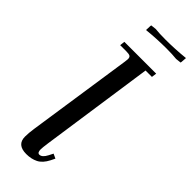

<svg xmlns="http://www.w3.org/2000/svg" viewBox="-281 -881 915 915"><g transform="rotate(45 176.0 -424.0)"><path d="M74.2 -47.9Q74.2 -71.8 79.1 -105L158.2 -637.2Q160.2 -650.9 160.2 -655.8Q160.2 -668.5 153.3 -672.6Q146.5 -676.8 127.9 -676.8H86.9L89.8 -702.1H304.2L300.8 -676.8H257.8L174.8 -104Q169.9 -68.8 169.9 -58.1Q169.9 -35.2 183.1 -35.2Q201.7 -35.2 216.8 -64.9L228 -86.9L251 -76.2L240.2 -54.2Q222.2 -19 196.5 -6.1Q170.9 6.8 137.2 6.8Q74.2 6.8 74.2 -47.9ZM123 -814.9 124 -842.8 125 -848.1 151.9 -851.1Q178.7 -848.1 220.2 -848.1Q285.2 -848.1 352.1 -855L350.1 -827.1L349.1 -821.8L321.8 -818.8Q294.9 -821.8 254.9 -821.8Q189.5 -821.8 123 -814.9Z"/></g></svg>

Font: Dihjauti
Style: Bold Italic
Weight: 700
Italic angle: -9°
Designer: T. Christopher White
Version: Version 3.0.0